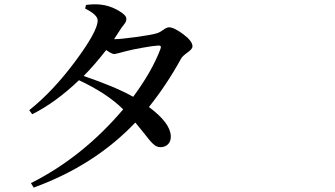

<svg xmlns="http://www.w3.org/2000/svg" viewBox="-20 -807 1540 882"><path d="M716.8 -581.1Q720.7 -590.8 717.8 -594.7Q714.8 -598.6 706.1 -597.7Q684.6 -596.7 635.3 -587.9Q585.9 -579.1 560.5 -572.3Q510.7 -558.6 504.9 -558.6Q494.1 -558.6 467.8 -577.1Q412.1 -505.9 364.3 -458Q510.7 -408.2 591.8 -362.3Q677.7 -478.5 716.8 -581.1ZM371.1 -767.6 375 -784.2Q409.2 -789.1 440.4 -786.1Q481.4 -782.2 521 -760.3Q560.5 -738.3 560.5 -720.7Q560.5 -711.9 557.1 -705.6Q553.7 -699.2 545.4 -689Q537.1 -678.7 531.2 -668.9Q527.3 -662.1 517.6 -647.9Q507.8 -633.8 503.9 -627Q533.2 -627 604 -636.7Q674.8 -646.5 697.3 -653.3Q710.9 -656.2 728.5 -668.9Q746.1 -681.6 755.9 -681.6Q779.3 -681.6 821.8 -649.9Q864.3 -618.2 864.3 -593.8Q864.3 -582 840.8 -565.4Q817.4 -548.8 811.5 -537.1Q746.1 -418 664.1 -315.4Q761.7 -243.2 764.6 -182.6Q765.6 -159.2 752.9 -145.5Q740.2 -131.8 718.8 -130.9Q708 -130.9 699.2 -134.8Q690.4 -138.7 680.2 -148.9Q669.9 -159.2 661.1 -170.4Q652.3 -181.6 634.8 -203.6Q617.2 -225.6 601.6 -244.1Q414.1 -46.9 134.8 54.7L122.1 34.2Q359.4 -85 545.9 -304.7Q470.7 -378.9 342.8 -438.5Q235.4 -335.9 127.9 -282.2L114.3 -300.8Q223.6 -387.7 326.2 -525.9Q428.7 -664.1 428.7 -712.9Q428.7 -739.3 371.1 -767.6Z"/></svg>

Font: Bpmf Zihi Serif SemiBold
Style: SemiBold
Weight: 600
Foundry: But Ko
Version: Version 1.320